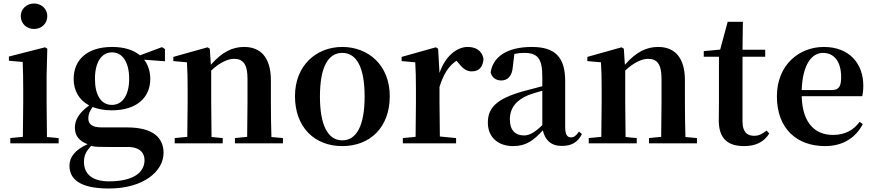

<svg xmlns="http://www.w3.org/2000/svg" viewBox="-20 -821 5003 1100"><path d="M175 -655C217 -655 251 -685 251 -729C251 -770 217 -801 175 -801C133 -801 99 -770 99 -729C99 -685 133 -655 175 -655ZM110 0H316V-30L249 -36C248 -94 247 -180 247 -235V-388L251 -542L238 -550L31 -497V-473L110 -466C112 -418 113 -375 113 -308V-235L111 -37L39 -30V0Z M621 -220C558 -220 524 -278 524 -369C524 -464 561 -521 622 -521C682 -521 720 -465 720 -369C720 -278 683 -220 621 -220ZM621 -189C766 -189 841 -265 841 -369C841 -412 828 -450 806 -479L925 -470V-540L908 -551L782 -504C746 -534 693 -552 622 -552C477 -552 402 -476 402 -369C402 -303 432 -248 491 -217C430 -173 409 -132 409 -89C409 -44 434 -12 482 5C412 36 378 78 378 128C378 201 431 259 604 259C804 259 917 159 917 55C917 -31 858 -91 708 -91H562C508 -91 486 -110 486 -143C486 -167 494 -185 511 -208C541 -196 578 -189 621 -189ZM502 15C527 21 551 21 597 21H712C785 21 808 59 808 96C808 170 740 218 604 218C514 218 461 180 461 106C461 68 475 44 502 15Z M1395 0H1601V-30L1535 -36C1533 -93 1532 -177 1532 -235V-361C1532 -493 1472 -552 1379 -552C1314 -552 1255 -526 1188 -450L1182 -542L1169 -550L973 -495V-471L1051 -464C1054 -415 1055 -376 1055 -310V-235C1055 -180 1054 -94 1053 -37L981 -30V0H1256V-30L1192 -36L1190 -235V-417C1240 -464 1287 -484 1321 -484C1372 -484 1398 -454 1398 -370V-235L1396 -37L1326 -30V0Z M1941 16C2099 16 2213 -90 2213 -270C2213 -449 2089 -552 1941 -552C1794 -552 1670 -448 1670 -270C1670 -92 1782 16 1941 16ZM1941 -17C1860 -17 1813 -100 1813 -268C1813 -437 1860 -518 1941 -518C2022 -518 2069 -437 2069 -268C2069 -100 2022 -17 1941 -17Z M2359 0H2593V-30L2500 -39L2498 -235V-323C2521 -398 2551 -443 2595 -473L2603 -464C2628 -432 2650 -412 2683 -412C2728 -412 2748 -442 2750 -485C2740 -534 2703 -552 2659 -552C2597 -552 2530 -498 2498 -403L2490 -542L2477 -550L2281 -495V-471L2359 -464C2362 -415 2363 -377 2363 -310V-235C2363 -180 2362 -95 2361 -37L2288 -30V0Z M3198 15C3254 15 3290 -5 3314 -53L3297 -67C3279 -41 3267 -34 3252 -34C3230 -34 3218 -48 3218 -95V-356C3218 -494 3160 -552 3027 -552C2886 -552 2804 -496 2791 -406C2799 -376 2821 -360 2852 -360C2886 -360 2914 -382 2918 -439L2927 -512C2947 -516 2964 -518 2982 -518C3059 -518 3087 -488 3087 -381V-327L2977 -298C2825 -255 2775 -204 2775 -118C2775 -34 2835 16 2919 16C2995 16 3036 -16 3090 -74C3103 -18 3137 15 3198 15ZM3087 -104C3038 -57 3009 -45 2982 -45C2933 -45 2901 -75 2901 -136C2901 -203 2938 -248 3009 -277C3029 -284 3057 -293 3087 -301Z M3767 0H3973V-30L3907 -36C3905 -93 3904 -177 3904 -235V-361C3904 -493 3844 -552 3751 -552C3686 -552 3627 -526 3560 -450L3554 -542L3541 -550L3345 -495V-471L3423 -464C3426 -415 3427 -376 3427 -310V-235C3427 -180 3426 -94 3425 -37L3353 -30V0H3628V-30L3564 -36L3562 -235V-417C3612 -464 3659 -484 3693 -484C3744 -484 3770 -454 3770 -370V-235L3768 -37L3698 -30V0Z M4243 16C4312 16 4358 -9 4387 -56L4372 -73C4345 -52 4327 -43 4300 -43C4259 -43 4234 -67 4234 -124V-496H4364V-536H4234L4236 -696H4149L4106 -537L4012 -528V-496H4099V-235C4099 -195 4098 -169 4098 -132C4098 -29 4147 16 4243 16Z M4707 16C4806 16 4881 -29 4923 -110L4905 -123C4870 -76 4823 -48 4752 -48C4652 -48 4577 -113 4573 -270H4920C4924 -288 4926 -306 4926 -331C4926 -455 4847 -552 4700 -552C4558 -552 4431 -449 4431 -269C4431 -84 4545 16 4707 16ZM4573 -305C4578 -452 4631 -518 4695 -518C4759 -518 4799 -468 4799 -380C4799 -326 4787 -305 4744 -305Z"/></svg>

Font: Noto Serif KR
Style: Bold
Weight: 700
Designer: Ryoko NISHIZUKA 西塚涼子 (kana & ideographs); Frank Grießhammer (Latin, Greek & Cyrillic); Wenlong ZHANG 张文龙 (bopomofo); San
Foundry: Adobe
Version: Version 2.001;hotconv 1.1.0;makeotfexe 2.6.0